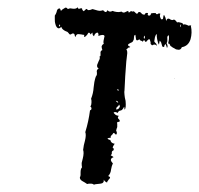

<svg xmlns="http://www.w3.org/2000/svg" viewBox="-20 -523 548 529"><path d="M142 -445Q135 -445 132 -459Q131 -462 131 -470V-480Q132 -481 134 -485L136 -490Q137 -497 141 -499Q145 -501 146 -498L147 -495L148 -493L152 -497L157 -500Q162 -505 167 -498Q171 -500 174 -500L181 -499Q190 -498 194 -503Q196 -497 199 -499L202 -500H206Q206 -495 211 -492Q218 -500 220 -498L221 -496L224 -495Q228 -495 235 -498L242 -496L249 -494Q257 -492 264 -495Q266 -492 270 -490Q274 -489 276 -495Q282 -488 290 -493L296 -491L302 -490Q307 -489 315 -491Q319 -487 324 -489L328 -491Q332 -493 333 -493L335 -488L336 -489L338 -490L340 -492Q341 -493 345 -491Q348 -493 351 -490L354 -487L357 -485Q358 -485 359 -486Q361 -488 362 -490Q366 -490 367 -489L371 -485Q374 -482 379 -483Q380 -489 388 -487Q387 -485 387 -482Q389 -480 390 -480Q393 -480 394 -481Q396 -483 396 -486L402 -487H409Q410 -483 414 -484L417 -486Q421 -486 422 -485Q419 -480 422 -474Q424 -467 429 -471L430 -477Q430 -480 432 -482Q436 -474 436 -474L438 -465Q440 -474 447 -471L450 -469L453 -468Q455 -467 459 -469Q461 -469 463 -467L466 -464Q467 -460 472 -462L476 -461L480 -460Q484 -459 485 -455Q488 -458 500 -452Q501 -453 505 -453Q508 -453 506 -451Q510 -433 505 -415Q499 -396 481 -393Q478 -385 471 -386L465 -387L460 -390L456 -392L452 -395Q449 -396 447 -402L445 -403H443Q447 -417 445 -426Q440 -424 441 -417V-410Q441 -408 439 -404Q444 -395 440 -391Q440 -392 438.5 -396Q437 -400 436 -402Q434 -400 433 -398V-396L432 -394Q427 -392 426 -399L424 -406Q423 -408 420 -411Q420 -410 418 -400Q415 -404 413 -415L412 -422V-429Q409 -428 407 -421L406 -415L405 -409L407 -406L410 -403Q413 -398 412 -397Q407 -403 399 -398L395 -402V-406L394 -410Q392 -419 387 -412V-413Q381 -403 378 -412Q377 -413 375 -411L374 -409L373 -408L371 -410L368 -411Q365 -412 364 -415Q357 -409 355 -414L354 -420L353 -427Q349 -427 349 -418Q349 -413 347 -411Q346 -407 340 -405Q326 -399 339 -394Q337 -392 336 -392H334L333 -391Q330 -388 328 -387Q332 -382 330 -371L329 -362L328 -354Q327 -340 325 -313L324 -293L323 -274Q322 -271 323 -262L324 -254L326 -245Q328 -224 323 -221Q323 -228 322 -229Q319 -223 316 -220Q312 -218 310 -218Q305 -216 305 -212Q298 -215 296 -214Q292 -214 294 -211L298 -207Q302 -204 307 -204Q304 -199 305 -198L306 -196L308 -194Q312 -190 308 -187Q305 -188 303.5 -186.5Q302 -185 303 -181V-173Q302 -171 301 -167.5Q300 -164 300 -163Q304 -156 300 -152L298 -153L296 -155Q294 -158 292 -156L290 -153L287 -150Q284 -147 285 -143Q279 -144 276 -141Q279 -138 284 -137Q286 -128 296 -127Q289 -117 291 -115H292L293 -114Q294 -113 293 -109Q288 -107 288 -103V-99Q287 -97 285 -95L289 -93L293 -90Q279 -85 291 -73Q290 -71 288 -65L286 -56Q285 -45 278 -38Q286 -35 282 -31L280 -29L278 -26Q275 -23 275 -20Q268 -23 266 -28Q267 -18 257 -17L248 -16Q247 -16 243.5 -15.5Q240 -15 239 -14Q236 -17 230 -17H225L220 -16L214 -20L207 -24Q200 -28 200 -34Q202 -38 202 -41V-48Q202 -58 206 -62Q205 -66 205 -74L208 -86Q212 -102 209 -110L211 -123L214 -135Q218 -151 215 -159Q224 -188 228 -219Q232 -220 232 -224Q232 -228 229 -229Q232 -234 232 -240V-246L231 -251Q237 -266 238 -282L240 -297Q242 -307 244 -312Q246 -314 247 -318V-323Q245 -331 252 -334Q244 -339 250 -350L252 -355L254 -359Q256 -364 254 -367Q257 -368 257 -371V-376Q256 -383 262 -385Q260 -391 260 -395Q262 -401 266 -402Q264 -406 266 -414L267 -419L268 -423Q267 -430 251 -424Q252 -429 250.5 -431.5Q249 -434 247 -433Q241 -431 239 -423L236 -426L235 -429V-431Q235 -436 230 -428Q229 -430 227 -432Q226 -433 225 -433Q223 -433 220 -427L216 -423Q214 -421 212 -421V-427Q208 -427 205 -428L197 -429Q190 -430 188 -421Q186 -423 186 -425L185 -429Q182 -432 178 -430L175 -428Q172 -428 171 -429Q170 -431 166 -435L159 -438Q150 -443 149 -449Q145 -445 142 -445ZM308 -235 306 -231 302 -228Q299 -223 301 -221Q308 -223 309 -227Q312 -230 308 -235ZM377 -416Q381 -419 378 -425Q375 -421 377 -416ZM299 -245 301 -243 303 -241Q304 -240 306 -241Q303 -246 299 -245ZM143 -450Q147 -451 145 -456Q141 -452 143 -450ZM308 -274Q306 -278 302 -276Q304 -273 308 -274ZM478 -448Q478 -454 479 -456Q474 -452 478 -448ZM461 -305V-308Q460 -306 461 -305ZM466 -359V-358Z"/></svg>

Font: Kom-post
Style: Regular
Weight: 400
Designer: @guaschetti
Foundry: guaschetti
Version: Version 1.00 December 6, 2021, initial release